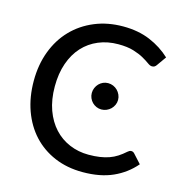

<svg xmlns="http://www.w3.org/2000/svg" viewBox="-108 -825 885 931"><g transform="rotate(15 334.5 -359.0)"><path d="M46 0ZM591.5 -152Q600 -152 606.5 -145.5L647.5 -100.5Q603.5 -49 540.2 -20.5Q477 8 388.5 8Q310.5 8 247.2 -19Q184 -46 139.2 -94.5Q94.5 -143 70.2 -210.5Q46 -278 46 -359Q46 -440 71.5 -507.5Q97 -575 143.5 -623.2Q190 -671.5 254.8 -698.5Q319.5 -725.5 397.5 -725.5Q474 -725.5 533.2 -700.5Q592.5 -675.5 636.5 -634L602.5 -586Q599 -581 594.2 -577.8Q589.5 -574.5 581 -574.5Q571.5 -574.5 558.8 -584Q546 -593.5 525.2 -605.2Q504.5 -617 473.5 -626.5Q442.5 -636 397 -636Q343 -636 297.8 -617Q252.5 -598 220 -562.5Q187.5 -527 169.5 -475.5Q151.5 -424 151.5 -359Q151.5 -293 170.2 -241.2Q189 -189.5 221.8 -154Q254.5 -118.5 299 -99.8Q343.5 -81 394.5 -81Q426 -81 451 -84.8Q476 -88.5 497.2 -96Q518.5 -103.5 537 -115.5Q555.5 -127.5 574 -144Q578 -147.5 582.2 -149.8Q586.5 -152 591.5 -152ZM465 -374.5Q465 -361 459.5 -349Q454 -337 445 -328.2Q436 -319.5 423.8 -314.2Q411.5 -309 398 -309Q384.5 -309 372.8 -314.2Q361 -319.5 352.2 -328.2Q343.5 -337 338.2 -349Q333 -361 333 -374.5Q333 -388 338.2 -400.2Q343.5 -412.5 352.2 -421.5Q361 -430.5 372.8 -435.8Q384.5 -441 398 -441Q411.5 -441 423.8 -435.8Q436 -430.5 445 -421.5Q454 -412.5 459.5 -400.2Q465 -388 465 -374.5Z"/></g></svg>

Font: Lato Medium
Style: Regular
Weight: 500
Designer: Lukasz Dziedzic
Foundry: tyPoland Lukasz Dziedzic
Version: Version 2.006; 2014-01-15